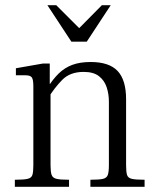

<svg xmlns="http://www.w3.org/2000/svg" viewBox="-20 -717 609 737"><path d="M327 0V-27Q361 -27 375.5 -30.5Q390 -34 394 -46Q398 -58 398 -83V-327Q398 -356 389.5 -382Q381 -408 360 -424.5Q339 -441 301 -441Q249 -441 219 -410.5Q189 -380 163 -338V-381Q183 -413 205.5 -435Q228 -457 257.5 -468Q287 -479 328 -479Q399 -479 431.5 -444.5Q464 -410 464 -336V-83Q464 -58 467.5 -46Q471 -34 486 -30.5Q501 -27 535 -27V0ZM37 0V-27Q71 -27 86 -30.5Q101 -34 104.5 -46Q108 -58 108 -83V-386Q108 -412 102 -420Q96 -428 78 -428H41V-455L144 -473H171V-395H174V-83Q174 -58 178 -46Q182 -34 197 -30.5Q212 -27 245 -27V0ZM254 -557 162 -697H196L284 -609L371 -697H405L313 -557Z"/></svg>

Font: Frank Ruhl Libre Light
Style: Regular
Weight: 300
Designer: Yanek Iontef
Foundry: Fontef
Version: Version 6.003;gftools[0.9.30]